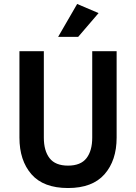

<svg xmlns="http://www.w3.org/2000/svg" viewBox="-20 -938 686 968"><path d="M78 -680H201V-244Q201 -178 230 -140.5Q259 -103 323 -103Q387 -103 416 -140.5Q445 -178 445 -244V-680H568V-244Q568 -129 507 -59.5Q446 10 323 10Q199 10 138.5 -59.5Q78 -129 78 -244ZM374 -752H273L369 -918L477 -872Z"/></svg>

Font: Inria Sans
Style: Bold
Weight: 700
Designer: Black Foundry Team
Foundry: Black Foundry
Version: Version 1.2; ttfautohint (v1.8.3)